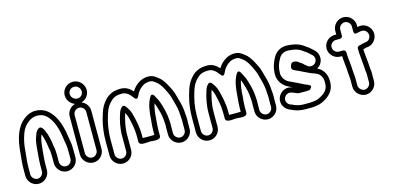

<svg xmlns="http://www.w3.org/2000/svg" viewBox="-77 -1252 3832 1863"><g transform="rotate(-15 1838.5 -320.5)"><path d="M491 -123V-51C491 -19 464 8 432 8C401 8 374 -19 374 -51V-123C374 -137 373 -158 372 -170C371 -192 367 -202 365 -214C358 -271 346 -331 325 -376C318 -393 296 -434 269 -416C236 -394 229 -355 220 -330C203 -281 203 -206 197 -154C195 -128 192 -91 192 -63V-5C192 26 165 54 134 54C103 54 75 26 75 -5V-63C75 -120 81 -172 87 -230C92 -302 104 -357 124 -409C140 -453 165 -485 199 -509C221 -525 245 -537 281 -539C347 -539 379 -509 409 -466C448 -411 469 -324 480 -232C485 -200 490 -183 490 -152C490 -141 491 -131 491 -123ZM323 -146C323 -138 324 -129 324 -123V-51C324 8 372 58 432 58C491 58 541 9 541 -51V-123C541 -132 541 -142 540 -153C540 -188 534 -212 530 -238C518 -332 496 -427 449 -494C414 -543 366 -589 280 -589C235 -589 197 -571 169 -549C83 -487 48 -373 37 -234C31 -178 25 -123 25 -63V-5C25 54 73 104 133 104C193 104 242 54 242 -5V-63C242 -87 245 -124 247 -150C253 -202 257 -275 268 -314C272 -327 276 -341 281 -352C297 -315 308 -260 315 -208C318 -188 322 -178 322 -169C322 -162 323 -156 323 -146Z M640 -450C640 -481 667 -508 699 -508C731 -508 757 -481 757 -450V-67C757 -36 730 -8 699 -8C668 -8 640 -36 640 -67ZM590 -450V-67C590 -8 639 42 699 42C759 42 807 -8 807 -67V-450C807 -509 758 -558 699 -558C640 -558 590 -509 590 -450ZM646 -659C646 -691 672 -717 705 -717C738 -717 766 -689 766 -656C766 -623 741 -598 708 -598C675 -598 646 -627 646 -659ZM596 -659C596 -598 647 -548 708 -548C768 -548 816 -596 816 -656C816 -717 766 -767 705 -767C645 -767 596 -719 596 -659Z M1517 -124C1517 -131 1517 -139 1516 -147L1514 -177C1512 -204 1508 -232 1502 -257L1496 -281C1493 -295 1480 -340 1472 -361C1461 -388 1449 -407 1438 -428C1438 -428 1418 -471 1394 -429C1359 -368 1349 -294 1344 -209C1340 -156 1337 -145 1337 -102V-64C1322 -63 1304 -63 1278 -63C1253 -63 1233 -63 1220 -64V-100C1220 -180 1202 -252 1186 -314C1177 -350 1159 -376 1139 -403C1133 -411 1117 -422 1101 -406C1087 -392 1076 -374 1070 -352C1049 -289 1032 -217 1032 -131V17C1032 49 1006 76 974 76C942 76 915 49 915 17V-131C915 -221 931 -303 953 -370L958 -385C972 -430 991 -460 1020 -489C1048 -517 1076 -532 1134 -532C1181 -534 1212 -501 1240 -463C1240 -463 1264 -425 1283 -468C1302 -512 1328 -542 1366 -563C1397 -579 1443 -582 1464 -566C1479 -555 1496 -543 1504 -535C1526 -513 1545 -480 1562 -445C1576 -416 1587 -393 1597 -354C1611 -304 1622 -268 1628 -217L1630 -187C1631 -167 1634 -141 1634 -121C1633 -112 1633 -104 1633 -97V-33C1633 -2 1606 25 1575 25C1544 25 1516 -2 1516 -33V-97C1516 -106 1517 -115 1517 -124ZM1119 -343C1126 -331 1132 -318 1138 -301C1154 -241 1170 -173 1170 -100V-42C1170 5 1246 -13 1278 -13C1310 -13 1387 5 1387 -42V-102C1387 -142 1390 -148 1394 -205C1397 -265 1404 -317 1418 -360C1429 -338 1438 -298 1448 -268L1454 -245C1459 -224 1462 -198 1464 -173L1466 -143C1467 -135 1467 -131 1467 -125C1466 -117 1466 -106 1466 -97V-33C1466 26 1516 75 1575 75C1634 75 1683 26 1683 -33V-97C1683 -103 1684 -112 1684 -120C1684 -143 1683 -168 1680 -191L1678 -221C1672 -279 1658 -318 1645 -366C1635 -405 1624 -436 1606 -468C1589 -502 1568 -541 1539 -570C1525 -584 1507 -595 1494 -605C1449 -639 1383 -628 1342 -607C1305 -586 1277 -559 1255 -523C1228 -553 1191 -583 1134 -582C1067 -582 1020 -561 984 -525C950 -491 926 -452 910 -401L906 -387C902 -377 897 -360 892 -341C876 -279 865 -210 865 -131V17C865 77 914 126 974 126C1034 126 1082 77 1082 17V-131C1082 -215 1100 -280 1119 -343Z M2385 -124C2385 -131 2385 -139 2384 -147L2382 -177C2380 -204 2376 -232 2370 -257L2364 -281C2361 -295 2348 -340 2340 -361C2329 -388 2317 -407 2306 -428C2306 -428 2286 -471 2262 -429C2227 -368 2217 -294 2212 -209C2208 -156 2205 -145 2205 -102V-64C2190 -63 2172 -63 2146 -63C2121 -63 2101 -63 2088 -64V-100C2088 -180 2070 -252 2054 -314C2045 -350 2027 -376 2007 -403C2001 -411 1985 -422 1969 -406C1955 -392 1944 -374 1938 -352C1917 -289 1900 -217 1900 -131V17C1900 49 1874 76 1842 76C1810 76 1783 49 1783 17V-131C1783 -221 1799 -303 1821 -370L1826 -385C1840 -430 1859 -460 1888 -489C1916 -517 1944 -532 2002 -532C2049 -534 2080 -501 2108 -463C2108 -463 2132 -425 2151 -468C2170 -512 2196 -542 2234 -563C2265 -579 2311 -582 2332 -566C2347 -555 2364 -543 2372 -535C2394 -513 2413 -480 2430 -445C2444 -416 2455 -393 2465 -354C2479 -304 2490 -268 2496 -217L2498 -187C2499 -167 2502 -141 2502 -121C2501 -112 2501 -104 2501 -97V-33C2501 -2 2474 25 2443 25C2412 25 2384 -2 2384 -33V-97C2384 -106 2385 -115 2385 -124ZM1987 -343C1994 -331 2000 -318 2006 -301C2022 -241 2038 -173 2038 -100V-42C2038 5 2114 -13 2146 -13C2178 -13 2255 5 2255 -42V-102C2255 -142 2258 -148 2262 -205C2265 -265 2272 -317 2286 -360C2297 -338 2306 -298 2316 -268L2322 -245C2327 -224 2330 -198 2332 -173L2334 -143C2335 -135 2335 -131 2335 -125C2334 -117 2334 -106 2334 -97V-33C2334 26 2384 75 2443 75C2502 75 2551 26 2551 -33V-97C2551 -103 2552 -112 2552 -120C2552 -143 2551 -168 2548 -191L2546 -221C2540 -279 2526 -318 2513 -366C2503 -405 2492 -436 2474 -468C2457 -502 2436 -541 2407 -570C2393 -584 2375 -595 2362 -605C2317 -639 2251 -628 2210 -607C2173 -586 2145 -559 2123 -523C2096 -553 2059 -583 2002 -582C1935 -582 1888 -561 1852 -525C1818 -491 1794 -452 1778 -401L1774 -387C1770 -377 1765 -360 1760 -341C1744 -279 1733 -210 1733 -131V17C1733 77 1782 126 1842 126C1902 126 1950 77 1950 17V-131C1950 -215 1968 -280 1987 -343Z M2769 -101C2777 -98 2791 -92 2802 -92H2874C2879 -92 2885 -92 2890 -93L2906 -95C2906 -95 2950 -127 2913 -143L2886 -155H2885C2859 -165 2834 -181 2803 -195C2794 -199 2785 -203 2777 -207L2727 -231C2698 -246 2669 -284 2669 -324C2669 -383 2683 -422 2705 -461C2722 -495 2750 -519 2797 -519H2809C2815 -519 2836 -514 2852 -514C2892 -508 2923 -493 2946 -474C2950 -471 2953 -468 2957 -466C2977 -455 2988 -441 3012 -421L3013 -420C3037 -403 3047 -367 3027 -339C3010 -315 2974 -305 2946 -325C2934 -333 2919 -347 2904 -362C2902 -364 2900 -365 2898 -366C2886 -372 2877 -379 2871 -385C2858 -398 2810 -409 2799 -386L2794 -376C2792 -373 2790 -362 2790 -362C2789 -358 2789 -355 2788 -351C2785 -329 2810 -320 2826 -313L2852 -301C2886 -285 2916 -269 2950 -254L2966 -247C2967 -247 2967 -246 2968 -246L2982 -242C2987 -240 2991 -238 2996 -236C3038 -222 3068 -192 3068 -131V-130C3072 -54 3028 -20 2968 8C2941 19 2933 20 2903 23C2894 24 2885 25 2877 25H2815C2775 25 2746 16 2721 6C2707 -3 2697 -5 2690 -7C2666 -15 2642 -46 2654 -80C2663 -105 2692 -129 2728 -117C2742 -112 2757 -107 2769 -101ZM2809 -569H2797C2730 -569 2685 -532 2661 -485C2638 -443 2619 -392 2619 -324C2619 -261 2661 -210 2705 -187L2755 -161L2761 -159C2757 -160 2749 -163 2744 -165C2678 -187 2622 -144 2606 -97C2584 -32 2626 24 2674 40C2688 46 2692 48 2699 51C2732 65 2770 75 2815 75H2877C2887 75 2896 75 2908 73C2938 70 2958 67 2988 54C3054 24 3123 -27 3118 -132C3118 -199 3084 -253 3030 -277C3043 -284 3057 -295 3067 -309C3104 -361 3087 -428 3043 -460C3026 -474 3012 -492 2983 -509C2981 -511 2981 -511 2979 -512C2947 -539 2906 -557 2858 -564H2854C2847 -564 2826 -569 2809 -569Z M3477 -137C3477 -128 3480 -117 3481 -110V-19C3481 12 3454 40 3423 40C3392 40 3364 12 3364 -19V-100C3364 -118 3360 -131 3360 -140V-141C3360 -150 3358 -160 3358 -167C3358 -234 3344 -290 3344 -356C3344 -371 3330 -381 3319 -381H3277C3245 -381 3218 -408 3218 -440C3218 -471 3245 -498 3277 -498H3319C3334 -498 3344 -512 3344 -523V-584C3344 -615 3371 -642 3403 -642C3435 -642 3461 -615 3461 -584V-534C3461 -532 3460 -500 3493 -510C3504 -513 3514 -514 3524 -516L3536 -518C3586 -525 3621 -466 3590 -425C3580 -411 3568 -405 3553 -402L3542 -401C3524 -399 3505 -392 3493 -389C3475 -388 3461 -379 3461 -363C3461 -310 3468 -265 3471 -218C3472 -199 3475 -184 3475 -172V-168C3475 -159 3477 -150 3477 -137ZM3314 -100V-19C3314 40 3364 90 3423 90C3482 90 3531 40 3531 -19V-111C3531 -121 3529 -128 3527 -140C3527 -151 3526 -161 3525 -170V-172C3525 -190 3522 -207 3521 -222C3518 -264 3512 -301 3511 -342C3523 -345 3535 -349 3547 -351L3558 -352C3587 -354 3613 -372 3630 -395C3689 -474 3621 -582 3528 -568L3516 -566C3515 -566 3514 -565 3511 -565V-584C3511 -643 3462 -692 3403 -692C3344 -692 3294 -643 3294 -584V-548H3277C3218 -548 3168 -500 3168 -440C3168 -381 3217 -331 3277 -331H3295C3296 -318 3296 -305 3297 -295C3300 -251 3308 -205 3308 -167C3308 -150 3314 -112 3314 -100Z"/></g></svg>

Font: Blanket
Style: BlkOutline
Weight: 900
Foundry: Cannot Into Space Fonts
Version: Version 0.9